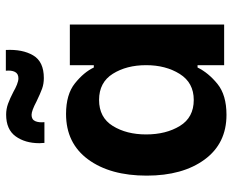

<svg xmlns="http://www.w3.org/2000/svg" viewBox="-89 -698 795 657"><g transform="rotate(-90 308.5 -369.5)"><path d="M36 -265Q36 -390 91.5 -465.5Q147 -541 247 -541Q314 -541 352 -510.5Q390 -480 406 -446H414V-528H553V0H414V-91H406Q388 -54 350 -23Q312 8 244 8Q146 8 91 -67Q36 -142 36 -265ZM414 -267Q414 -334 384.5 -381Q355 -428 295 -428Q235 -428 206 -381Q177 -334 177 -267Q177 -199 206 -151.5Q235 -104 295 -104Q354 -104 384 -152Q414 -200 414 -267ZM147 -632Q147 -681 170.5 -713.5Q194 -746 245 -746Q264 -746 282 -739.5Q300 -733 323 -721Q335 -714 347.5 -709Q360 -704 369 -704Q385 -704 391 -716Q397 -728 395 -747H466Q469 -690 447.5 -653.5Q426 -617 370 -617Q350 -617 333.5 -623Q317 -629 290 -642Q258 -659 244 -659Q228 -659 222.5 -646.5Q217 -634 219 -615H148Z"/></g></svg>

Font: Be Vietnam
Style: Bold
Weight: 700
Designer: Gabriel Lam
Foundry: TypeRant
Version: Version 4.000